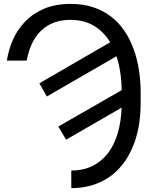

<svg xmlns="http://www.w3.org/2000/svg" viewBox="-20 -758 762 991"><path d="M15.6 -445.3Q23.8 -500.7 46.7 -552.9Q69.6 -605.1 110.1 -647Q150.9 -689.3 209.2 -713.6Q267.4 -737.9 345.2 -737.9Q410.2 -737.9 462.2 -720.3Q514.2 -702.8 554.3 -671.5Q594.5 -640.3 623.2 -597.1Q652 -554 670.3 -503Q688.6 -452.1 697.3 -395.2Q706 -338.4 706 -279.8V-228.7Q706 -160.5 695.7 -103.7Q685.4 -46.9 663.4 4.3Q642 54 611 92.9Q579.9 131.7 540.1 158.4Q500.4 185 452.1 199Q403.8 213.1 348 213.1V122.2Q409.1 122.2 456.3 99.1Q503.6 76 536.4 33.6Q569.2 -8.9 587.2 -68.7Q605.1 -128.6 607.6 -202.4L321 -36.9L281.2 -105.1L608 -292.6Q606.5 -391.3 581.3 -467.7L221.6 -259.9L183.2 -328.1L548.7 -539.8Q515.3 -595.2 464 -625.4Q412.6 -655.5 343 -655.5Q296.9 -655.5 259.4 -641.7Q221.9 -627.8 193.5 -601Q165.1 -574.2 146.1 -535.2Q127.1 -496.1 117.9 -445.3Z"/></svg>

Font: Inter P
Style: Regular
Weight: 400
Designer: Rasmus Andersson
Foundry: rsms
Version: Version 3.018;git-588b23468